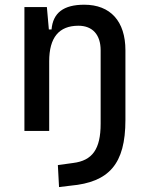

<svg xmlns="http://www.w3.org/2000/svg" viewBox="-20 -547 626 802"><path d="M226.6 234.4 275.4 228.5C435.1 213.9 503.9 138.7 503.9 -45.9V-336.9C503.9 -458 441.4 -527.3 332 -527.3C245.1 -527.3 201.2 -493.2 195.3 -423.8H184.1L175.8 -517.6H82V0H185.5V-291C185.5 -390.6 226.6 -439.5 307.6 -439.5C366.2 -439.5 400.4 -402.3 400.4 -336.9V-30.3C400.4 76.2 365.7 124 285.2 133.8L221.7 142.6Z"/></svg>

Font: Cascadia Code PL
Style: Regular
Weight: 400
Monospace: yes
Designer: Aaron Bell
Foundry: Saja Typeworks
Version: Version 2404.023